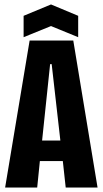

<svg xmlns="http://www.w3.org/2000/svg" viewBox="-20 -842 461 862"><path d="M3 0 113 -660H309L418 0H275L262 -119H159L147 0ZM205 -554 169 -211H251L212 -554ZM86 -675V-771L209 -822L331 -771V-675L209 -725Z"/></svg>

Font: Bricolage Grotesque 48pt Condensed Bricolage Grotesque 48pt Condensed Regular
Style: Bold
Weight: 700
Width: 3
Designer: Mathieu Triay
Foundry: Atelier Triay
Version: Version 1.000; ttfautohint (v1.8.4.7-5d5b);gftools[0.9.32]